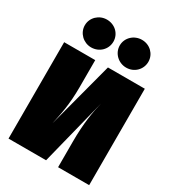

<svg xmlns="http://www.w3.org/2000/svg" viewBox="-223 -1079 1090 1204"><g transform="rotate(30 322.0 -477.5)"><path d="M192 -955C136 -955 89 -911 89 -855C89 -799 136 -754 192 -754C251 -754 296 -799 296 -855C296 -911 251 -955 192 -955ZM446 -955C389 -955 342 -911 342 -855C342 -799 389 -754 446 -754C504 -754 549 -799 549 -855C549 -911 504 -955 446 -955ZM614 -698H347L221 -222C237 -297 255 -375 255 -503V-698H30V0H302L423 -482C405 -409 389 -319 389 -185V0H614Z"/></g></svg>

Font: Fira Sans Ultra
Style: Regular
Weight: 950
Designer: Carrois Corporate & Edenspiekermann AG
Foundry: Carrois Corporate GbR & Edenspiekermann AG
Version: Version 4.203;PS 004.203;hotconv 1.0.88;makeotf.lib2.5.64775